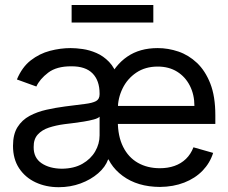

<svg xmlns="http://www.w3.org/2000/svg" viewBox="-20 -739 917 771"><path d="M622.1 11.7Q532.2 11.2 472.7 -32.7Q413.1 -76.7 399.4 -147.5L415 -416Q440.9 -477.1 491 -511.5Q541 -545.9 613.3 -545.9Q655.3 -545.9 696.3 -532Q737.3 -518.1 770.8 -486.6Q804.2 -455.1 824.5 -403.6Q844.7 -352.1 844.7 -276.4V-241.2H429.7V-313.5H760.7Q760.7 -358.9 742.4 -394.8Q724.1 -430.7 691.2 -451.2Q658.2 -471.7 613.3 -471.7Q563.5 -471.7 527.3 -447.3Q491.2 -422.9 472.2 -383.8Q453.1 -344.7 453.1 -300.8V-252.9Q453.1 -191.9 474.4 -149.4Q495.6 -106.9 533.7 -85.2Q571.8 -63.5 622.1 -63.5Q654.3 -63.5 680.7 -72.8Q707 -82 726.6 -100.8Q746.1 -119.6 756.8 -147.5L835.9 -125Q823.2 -84.5 793.5 -53.7Q763.7 -22.9 720 -5.9Q676.3 11.2 622.1 11.7ZM228.5 -61.5Q277.3 -62 311 -81.3Q344.7 -100.6 362.3 -131.1Q379.9 -161.6 379.9 -195.3V-270.5Q374.5 -264.2 356.7 -259.3Q338.9 -254.4 315.9 -250.7Q293 -247.1 271.5 -244.4Q250 -241.7 237.3 -240.2Q204.6 -235.8 176.5 -226.6Q148.4 -217.3 131.6 -198.7Q114.7 -180.2 115.2 -148.4Q114.7 -105.5 146.7 -83.7Q178.7 -62 228.5 -61.5ZM215.8 12.7Q164.6 12.7 122.8 -6.8Q81.1 -26.4 56.6 -63.5Q32.2 -100.6 32.2 -153.3Q32.2 -199.7 50.3 -228.5Q68.4 -257.3 98.9 -273.7Q129.4 -290 166.5 -298.3Q203.6 -306.6 241.2 -311.5Q290 -317.9 320.6 -321.5Q351.1 -325.2 365.5 -333Q379.9 -340.8 379.9 -360.4V-363.3Q379.9 -415.5 351.6 -444.3Q323.2 -473.1 266.6 -472.7Q207.5 -473.1 173.6 -447.3Q139.6 -421.4 126 -391.6L47.9 -419.9Q68.4 -469.2 103.5 -496.6Q138.7 -523.9 180.7 -534.9Q222.7 -545.9 263.7 -545.9Q285.2 -545.9 312.5 -542Q339.8 -538.1 367.4 -526.1Q395 -514.2 418 -490.5Q440.9 -466.8 453.1 -427.7L420.9 -98.6H414.1Q403.3 -68.4 374 -43Q344.7 -17.6 303.7 -2.4Q262.7 12.7 215.8 12.7ZM595.7 -718.8V-648.4H267.6V-718.8Z"/></svg>

Font: Inter Display V
Style: Regular
Weight: 400
Designer: Rasmus Andersson
Foundry: rsms
Version: Version 3.015;git-src